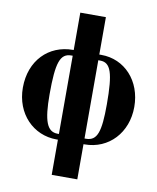

<svg xmlns="http://www.w3.org/2000/svg" viewBox="-95 -749 842 1027"><g transform="rotate(10 326.5 -235.5)"><path d="M396 -442H406C464 -442 482 -388 482 -217C482 -68 465 -17 404 -17H396ZM257 -17H250C192 -17 171 -73 171 -218C171 -390 189 -442 250 -442H257ZM396 -676H257V-473H253C122 -473 24 -376 24 -228C24 -86 123 14 249 14H257V205H396V14H402C533 14 629 -89 629 -229C629 -371 534 -473 407 -473H396Z"/></g></svg>

Font: XITS
Style: Bold
Weight: 700
Designer: MicroPress Inc., with final additions and corrections provided by Coen Hoffman, Elsevier (retired)
Version: Version 1.302